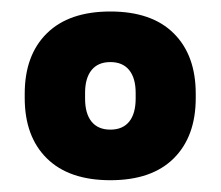

<svg xmlns="http://www.w3.org/2000/svg" viewBox="-20 -676 384 334"><path d="M172 -362.5Q100 -362.5 61.5 -400.5Q23 -438.5 23 -505.5V-513Q23 -580 61.5 -618Q100 -656 172 -656Q244 -656 282.2 -618Q320.5 -580 320.5 -513V-505.5Q320.5 -438.5 282.2 -400.5Q244 -362.5 172 -362.5ZM172 -450.5Q193.5 -450.5 204.8 -464.5Q216 -478.5 216 -504.5V-514.5Q216 -540 204.8 -554Q193.5 -568 172 -568Q150.5 -568 139.2 -554Q128 -540 128 -514.5V-504.5Q128 -478.5 139.2 -464.5Q150.5 -450.5 172 -450.5Z"/></svg>

Font: Anek Malayalam Medium ExtraBold
Style: Regular
Weight: 800
Version: Version 1.003